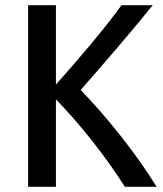

<svg xmlns="http://www.w3.org/2000/svg" viewBox="-20 -714 626 738"><path d="M582 4H460C386 -113 286 -239 195 -332V4H88V-694H195V-389C277 -481 381 -602 447 -694H567C486 -593 376 -466 290 -368C386 -270 502 -126 582 4Z"/></svg>

Font: Repo Medium
Style: Regular
Weight: 500
Designer: Stefan Peev
Foundry: Context Ltd
Version: Version 1.502